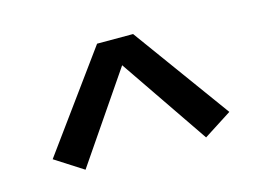

<svg xmlns="http://www.w3.org/2000/svg" viewBox="-51 -809 603 443"><g transform="rotate(-15 250.0 -587.0)"><path d="M106 -450 39 -493 207 -724H293L461 -493L394 -450L250 -661Z"/></g></svg>

Font: Iosevka MaddieWtf
Style: Regular
Weight: 400
Monospace: yes
Designer: Belleve Invis
Foundry: Belleve Invis
Version: Version 31.3.0; ttfautohint (v1.8.3)